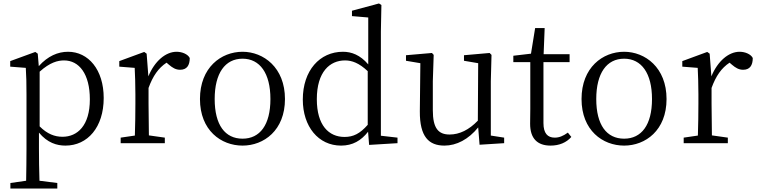

<svg xmlns="http://www.w3.org/2000/svg" viewBox="-20 -827 4376 1109"><path d="M209 -413C269 -467 314 -478 350 -478C437 -478 499 -400 499 -253C499 -101 427 -37 341 -37C296 -37 253 -53 209 -97ZM198 -517 184 -527 39 -474V-442L129 -435C132 -388 133 -346 133 -282V34C133 93 132 157 131 217L40 230V262H311V230L208 217C206 156 205 90 205 32V-61C254 -2 308 14 358 14C486 14 579 -92 579 -261C579 -425 490 -528 373 -528C314 -528 256 -503 204 -445Z M827 -517 813 -527 669 -474V-442L758 -435C760 -388 762 -347 762 -283V-228C762 -177 761 -100 759 -44L677 -32V0H932V-32L840 -45C839 -101 838 -177 838 -228V-319C863 -388 895 -434 942 -465L956 -453C976 -436 995 -424 1020 -424C1059 -424 1076 -449 1076 -492C1065 -514 1032 -528 1000 -528C937 -528 873 -474 837 -386Z M1381 14C1504 14 1626 -74 1626 -255C1626 -437 1502 -528 1381 -528C1257 -528 1135 -437 1135 -255C1135 -74 1257 14 1381 14ZM1381 -26C1280 -26 1220 -105 1220 -255C1220 -404 1280 -488 1381 -488C1481 -488 1542 -404 1542 -255C1542 -105 1481 -26 1381 -26Z M2104 -106C2059 -55 2021 -36 1970 -36C1879 -36 1810 -103 1810 -254C1810 -412 1885 -478 1973 -478C2013 -478 2054 -463 2104 -416ZM2180 -43V-645L2183 -798L2169 -807L2013 -765V-734L2107 -726V-455C2060 -510 2010 -528 1961 -528C1827 -528 1729 -420 1729 -252C1729 -96 1819 14 1950 14C2017 14 2066 -15 2106 -66L2112 10L2276 0V-32Z M2815 -44V-358L2819 -510L2808 -521L2660 -508V-476L2742 -462L2740 -130C2689 -77 2634 -50 2577 -50C2512 -50 2480 -86 2480 -190V-358L2485 -510L2475 -521L2325 -508V-476L2408 -462L2405 -184C2404 -37 2457 14 2547 14C2617 14 2686 -22 2742 -91L2750 9L2892 0V-32Z M3260 -61C3232 -41 3210 -32 3184 -32C3143 -32 3119 -57 3119 -116V-468H3270V-514H3120L3126 -665H3071L3047 -517L2945 -505V-468H3043V-199C3043 -160 3042 -137 3042 -112C3042 -27 3084 14 3160 14C3211 14 3252 -4 3280 -36Z M3585 14C3708 14 3830 -74 3830 -255C3830 -437 3706 -528 3585 -528C3461 -528 3339 -437 3339 -255C3339 -74 3461 14 3585 14ZM3585 -26C3484 -26 3424 -105 3424 -255C3424 -404 3484 -488 3585 -488C3685 -488 3746 -404 3746 -255C3746 -105 3685 -26 3585 -26Z M4079 -517 4065 -527 3921 -474V-442L4010 -435C4012 -388 4014 -347 4014 -283V-228C4014 -177 4013 -100 4011 -44L3929 -32V0H4184V-32L4092 -45C4091 -101 4090 -177 4090 -228V-319C4115 -388 4147 -434 4194 -465L4208 -453C4228 -436 4247 -424 4272 -424C4311 -424 4328 -449 4328 -492C4317 -514 4284 -528 4252 -528C4189 -528 4125 -474 4089 -386Z"/></svg>

Font: Shippori Mincho
Style: Regular
Weight: 400
Designer: Bonji Tadano  Ryoko NISHIZUKA  (kana & ideographs); Frank Grießhammer (Latin, Greek & Cyrillic); Wenlong ZHANG  (bopomof
Foundry: Adobe Systems Incorporated
Version: Version 1.003;PS 1.001;hotconv 16.6.54;makeotf.lib2.5.65590